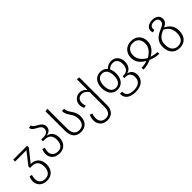

<svg xmlns="http://www.w3.org/2000/svg" viewBox="230 -2070 3602 3602"><g transform="rotate(-45 2031.0 -269.0)"><path d="M264 -233H262L457 -477V-523H89V-473H389L201 -233V-190H257C363 -190 410 -122 410 -19C410 84 364 158 262 158C172 158 118 106 118 21C118 -13 124 -42 134 -71L85 -85C68 -50 59 -17 59 22C59 127 131 207 262 207C394 207 471 112 471 -16C471 -145 398 -233 264 -233Z M850 -395C914 -407 973 -443 973 -521C973 -656 786 -658 776 -743L719 -736C728 -621 915 -635 915 -518C915 -456 864 -419 794 -419H730L726 -371H782C883 -371 933 -309 933 -210C933 -103 889 -36 792 -36C703 -36 649 -88 649 -172C649 -205 655 -234 666 -263L616 -277C600 -243 591 -210 591 -171C591 -67 662 12 792 12C918 12 995 -75 995 -207C995 -323 928 -387 850 -395Z M1158 -225C1158 -69 1227 12 1359 12C1491 12 1559 -78 1559 -198C1559 -367 1438 -402 1438 -523H1380C1380 -383 1499 -350 1499 -198C1499 -97 1450 -36 1360 -36C1258 -36 1216 -103 1216 -229V-745L1158 -736Z M1999 -745V-461C1964 -503 1919 -534 1855 -534C1767 -534 1692 -466 1692 -366C1692 -329 1702 -297 1716 -268L1768 -277C1758 -303 1751 -329 1751 -362C1751 -434 1787 -485 1864 -486C1923 -486 1965 -453 1999 -406V-8C1999 95 1958 158 1866 158C1781 158 1731 104 1731 20C1731 -20 1737 -53 1750 -87L1700 -101C1683 -64 1672 -24 1672 20C1672 122 1738 207 1866 207C1987 207 2057 125 2057 -2V-736Z M2740 -155C2813 -168 2872 -230 2872 -342C2872 -456 2799 -534 2696 -534C2636 -534 2587 -512 2548 -470C2515 -510 2468 -534 2405 -534C2278 -534 2210 -433 2210 -300C2210 -165 2276 -65 2404 -65C2531 -65 2599 -167 2599 -302C2599 -353 2589 -398 2571 -435C2603 -468 2642 -486 2693 -486C2764 -486 2812 -435 2812 -340C2812 -231 2757 -178 2683 -178H2649L2643 -131H2677C2764 -131 2803 -75 2803 -2C2803 102 2741 158 2611 158C2502 158 2437 117 2437 38C2437 32 2438 28 2438 24L2382 16C2380 21 2379 30 2379 40C2379 136 2460 206 2611 206C2765 206 2864 131 2864 -2C2864 -83 2823 -140 2740 -155ZM2404 -112C2313 -112 2270 -186 2270 -300C2270 -414 2316 -487 2405 -487C2495 -487 2540 -413 2540 -302C2540 -186 2495 -112 2404 -112Z M3000 -313C3000 -184 3083 -110 3166 -67C3116 -46 3050 -38 3011 -38V11C3079 11 3165 -9 3221 -38C3279 -9 3351 11 3434 11L3427 -38C3389 -38 3328 -46 3275 -67C3359 -111 3443 -187 3443 -315C3443 -437 3365 -534 3222 -534C3081 -534 3000 -433 3000 -313ZM3062 -313C3062 -418 3120 -485 3222 -485C3325 -485 3382 -418 3382 -315C3382 -199 3299 -128 3221 -86C3144 -128 3062 -199 3062 -313Z M3843 -274C3920 -311 3945 -350 3945 -407C3945 -481 3884 -534 3786 -534C3690 -534 3619 -487 3619 -409C3619 -390 3623 -374 3630 -359L3684 -373C3681 -382 3678 -393 3678 -408C3678 -456 3715 -488 3786 -488C3852 -488 3885 -454 3885 -409C3885 -356 3858 -331 3757 -289C3627 -234 3566 -156 3566 -33C3566 113 3647 207 3784 207C3917 207 4003 120 4003 -34C4003 -156 3937 -231 3843 -274ZM3784 158C3688 158 3627 96 3627 -33C3627 -139 3670 -203 3802 -256C3886 -216 3942 -150 3942 -34C3942 91 3886 158 3784 158Z"/></g></svg>

Font: FiraGO Light
Style: Regular
Weight: 300
Designer: bBox Type
Foundry: bBox Type GmbH
Version: Version 1.001;PS 001.001;hotconv 1.0.88;makeotf.lib2.5.64775